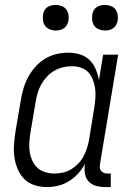

<svg xmlns="http://www.w3.org/2000/svg" viewBox="-20 -752 540 780"><path d="M170 8Q144 8 119.5 0Q95 -8 78 -25.5Q61 -43 51.5 -66Q42 -89 38.5 -114Q35 -139 37 -165.5Q39 -192 43 -218L65 -348Q69 -371 76 -394.5Q83 -418 95 -440Q107 -462 124.5 -481.5Q142 -501 164 -514Q186 -527 210 -532.5Q234 -538 258 -538Q282 -538 305 -531Q328 -524 344 -508Q360 -492 369 -470.5Q378 -449 382 -426L399 -530H460L386 -84Q385 -76 386 -69Q387 -62 391.5 -57Q396 -52 402.5 -49.5Q409 -47 417 -47H430V8H407Q388 8 370 3Q352 -2 340 -15Q328 -28 325 -46.5Q322 -65 325 -84V-86Q314 -65 297 -46.5Q280 -28 259.5 -15.5Q239 -3 216 2.5Q193 8 170 8ZM201 -47Q218 -47 236 -51Q254 -55 269.5 -64.5Q285 -74 298 -87.5Q311 -101 319.5 -117Q328 -133 333.5 -150.5Q339 -168 342 -185L363 -315Q366 -334 367.5 -353.5Q369 -373 366.5 -391.5Q364 -410 357.5 -427.5Q351 -445 339 -458Q327 -471 309 -477Q291 -483 272 -483Q254 -483 235.5 -478.5Q217 -474 200.5 -464.5Q184 -455 170.5 -440.5Q157 -426 147.5 -409Q138 -392 133 -374.5Q128 -357 125 -339L103 -209Q100 -189 99 -170Q98 -151 101 -133Q104 -115 112 -98Q120 -81 133 -69.5Q146 -58 164 -52.5Q182 -47 201 -47ZM406 -628Q394 -628 382.5 -632.5Q371 -637 364 -646Q357 -655 355 -667.5Q353 -680 355 -693Q356 -701 360.5 -709.5Q365 -718 372.5 -723Q380 -728 389 -730Q398 -732 406 -732Q419 -732 430.5 -727.5Q442 -723 449 -714Q456 -705 458 -692.5Q460 -680 458 -667Q456 -659 451.5 -650.5Q447 -642 439.5 -637Q432 -632 423.5 -630Q415 -628 406 -628ZM206 -628Q194 -628 182.5 -632.5Q171 -637 164 -646Q157 -655 155 -667.5Q153 -680 155 -693Q156 -701 160.5 -709.5Q165 -718 172.5 -723Q180 -728 189 -730Q198 -732 206 -732Q219 -732 230.5 -727.5Q242 -723 249 -714Q256 -705 258 -692.5Q260 -680 258 -667Q256 -659 251.5 -650.5Q247 -642 239.5 -637Q232 -632 223.5 -630Q215 -628 206 -628Z"/></svg>

Font: Iosevka Slab Light
Style: Italic
Weight: 300
Italic angle: -9°
Monospace: yes
Designer: Belleve Invis
Foundry: Belleve Invis
Version: Version 11.1.1; ttfautohint (v1.8.3)